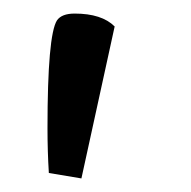

<svg xmlns="http://www.w3.org/2000/svg" viewBox="-20 -788 282 283"><path d="M149 -749 100 -525 52 -533Q50 -565 50 -599Q50 -736 64 -758Q71 -768 90 -768Q130 -768 149 -749Z"/></svg>

Font: Convergence
Style: Regular
Weight: 400
Designer: Nicolas Silva and John Vargas
Foundry: Nicolas Silva and Jonh Vargas
Version: Version 1.002